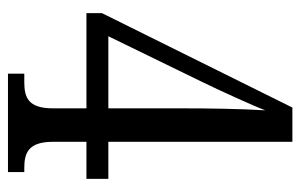

<svg xmlns="http://www.w3.org/2000/svg" viewBox="-156 -598 754 482"><g transform="rotate(90 221.0 -357.0)"><path d="M165 0H412V-41H402C365 -41 336 -50 336 -113V-197H429V-252H336V-714H250L13 -236V-197H252V-113C252 -50 224 -41 186 -41H165ZM71 -252 185 -486C206 -529 245 -614 257 -646C253 -584 252 -499 252 -441V-252Z"/></g></svg>

Font: Noto Serif Armenian ExtraCondensed
Style: Regular
Weight: 400
Width: 2
Designer: Monotype Design Team
Foundry: Monotype Imaging Inc.
Version: Version 2.008